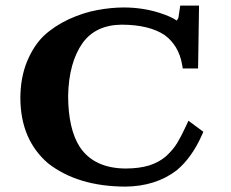

<svg xmlns="http://www.w3.org/2000/svg" viewBox="-20 -653 837 695"><path d="M625.9 -589.1C625 -586.2 622.9 -582.7 619.7 -578.6C606.5 -588.1 584.9 -597.7 554.8 -607.3C515.1 -619.6 473.2 -625.8 428.9 -626C397.6 -625.9 365.5 -622.8 332.5 -616.6C299.6 -610.8 265.4 -599.8 229.8 -583.7C195.1 -567.6 165 -547.8 139.5 -524.3C114.5 -500.5 93.8 -468.9 77.5 -429.5C61.9 -390.8 53.9 -347.2 53.7 -298.7C54 -198.1 87.4 -119.2 153.9 -61.9C225.4 -6.1 318.5 22 433.2 22.5C506.6 21.9 568.7 2.3 619.4 -36.3C656 -66.8 686.3 -109.1 710.4 -163.1L716.1 -176L662.1 -215.9L652 -194.1C640.8 -170.1 630.4 -150.1 620.8 -134.4C611.2 -118.7 597.9 -103 580.8 -87.2C564.3 -73 544.2 -62 520.5 -54.3C496.5 -46.9 468.1 -43.2 435.3 -43C359.3 -43.3 303.9 -69.1 269.3 -120.3C241.1 -163.7 226.9 -225.5 226.6 -305.5C228.1 -386.3 245.7 -450.4 279.3 -497.8C310.9 -541.1 357.9 -563 420.3 -563.7C487 -563.5 539 -550.9 576.3 -525.8C609.9 -500.9 630.7 -465.8 638.9 -420.7L641.6 -405.2H697L700.5 -632.8H632.4C629.1 -608.8 626.9 -594.2 625.9 -589.1Z"/></svg>

Font: Bentham
Style: Bold
Weight: 700
Version: Version 002.001